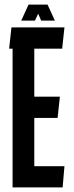

<svg xmlns="http://www.w3.org/2000/svg" viewBox="-20 -820 322 840"><path d="M73 -730 105 -800H188L220 -730H160L147 -760L133 -730ZM262 -93 254 0H35V-607H20L30 -700H262L252 -607H130V-397H242L232 -304H130V-93Z"/></svg>

Font: Karantina
Style: Regular
Weight: 400
Designer: Rony Koch
Foundry: Rony Koch
Version: Version 1.000; ttfautohint (v1.8.3)